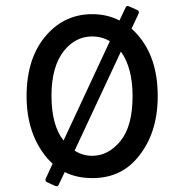

<svg xmlns="http://www.w3.org/2000/svg" viewBox="-20 -595 626 652"><path d="M293.5 9.8Q240.7 9.8 199.7 -10.7L179.7 31.7Q177.2 37.6 171.9 37.6Q170.4 37.6 167 36.1L140.1 23.9Q134.3 21.5 134.3 16.1Q134.3 13.7 135.7 10.7L158.7 -39.1Q148.9 -47.9 140.1 -58.1Q70.3 -140.6 70.3 -268.6Q70.3 -400.9 139.6 -478Q201.7 -546.9 293 -546.9Q344.2 -546.9 385.7 -525.4L406.2 -568.8Q409.2 -574.7 414.1 -574.7Q415.5 -574.7 418.9 -573.2L445.8 -561Q451.7 -558.6 451.7 -553.2Q451.7 -550.8 450.2 -547.9L426.8 -497.6Q437 -488.8 446.3 -478Q515.6 -400.4 515.6 -268.6Q515.6 -139.6 445.8 -58.1Q388.7 9.8 293.5 9.8ZM293 -65.9Q347.7 -65.9 388.7 -115.7Q430.2 -166 430.2 -268.6Q430.2 -364.7 390.6 -419.9L233.4 -83.5Q260.7 -65.9 293 -65.9ZM195.8 -117.7 353 -455.1Q326.2 -471.2 293 -471.2Q237.8 -471.2 198.7 -424.3Q154.8 -370.6 154.8 -270Q154.8 -169.4 195.8 -117.7Z"/></svg>

Font: Simply Mono
Style: Book
Weight: 400
Designer: Wojciech Kalinowski "wmk69" (wmk69@o2.pl)
Foundry: Wojciech Kalinowski "wmk69" (wmk69@o2.pl)
Version: Version 1.0.0